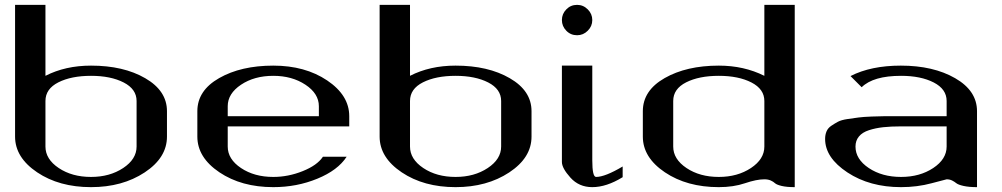

<svg xmlns="http://www.w3.org/2000/svg" viewBox="-20 -770 4123 790"><path d="M167 -750V-458Q249 -500 354.5 -500Q488.3 -500 577.6 -448.2Q667 -396.5 667 -312.5V-208Q667 -121.1 575.2 -60.5Q483.4 0 354.5 0Q223.6 0 132.8 -61Q42 -122.1 42 -208V-750ZM167 -167Q167 -115.2 221.7 -78.6Q276.4 -42 354.5 -42Q431.6 -42 486.8 -78.6Q542 -115.2 542 -167V-354.5Q542 -403.3 488.8 -430.7Q435.5 -458 354.5 -458Q273.4 -458 220.2 -431.2Q167 -404.3 167 -354.5Z M1417 -250H917V-167Q917 -115.2 971.7 -78.6Q1026.4 -42 1104.5 -42Q1166 -42 1225.6 -65.9Q1285.2 -89.8 1308.6 -125H1406.2Q1370.1 -69.3 1285.6 -34.7Q1201.2 0 1104.5 0Q973.6 0 882.8 -61Q792 -122.1 792 -208V-312.5Q792 -397.5 881.8 -448.7Q971.7 -500 1104.5 -500Q1235.4 -500 1326.2 -439Q1417 -377.9 1417 -292ZM917 -292H1292V-333Q1292 -384.8 1236.8 -421.4Q1181.6 -458 1104.5 -458Q1026.4 -458 971.7 -421.4Q917 -384.8 917 -333Z M1667 -750V-458Q1749 -500 1854.5 -500Q1988.3 -500 2077.6 -448.2Q2167 -396.5 2167 -312.5V-208Q2167 -121.1 2075.2 -60.5Q1983.4 0 1854.5 0Q1723.6 0 1632.8 -61Q1542 -122.1 1542 -208V-750ZM1667 -167Q1667 -115.2 1721.7 -78.6Q1776.4 -42 1854.5 -42Q1931.6 -42 1986.8 -78.6Q2042 -115.2 2042 -167V-354.5Q2042 -403.3 1988.8 -430.7Q1935.5 -458 1854.5 -458Q1773.4 -458 1720.2 -431.2Q1667 -404.3 1667 -354.5Z M2354.5 -750Q2379.9 -750 2398.4 -731.4Q2417 -712.9 2417 -687.5Q2417 -662.1 2398.4 -643.6Q2379.9 -625 2354.5 -625Q2328.1 -625 2310.1 -643.6Q2292 -662.1 2292 -687.5Q2292 -712.9 2310.1 -731.4Q2328.1 -750 2354.5 -750ZM2417 -500V-110.4Q2417 -42 2432.6 -42Q2469.7 -42 2542 -85V-41Q2475.6 0 2417 0Q2362.3 0 2327.1 -39.1Q2292 -78.1 2292 -103.5V-500Z M3250 0Q3216.8 0 3196.3 -4.9Q3175.8 -9.8 3168.9 -16.1Q3162.1 -22.5 3151.4 -27.3Q3140.6 -32.2 3125 -32.2Q3092.8 -32.2 3045.4 -16.1Q2998 0 2937.5 0Q2806.6 0 2715.8 -61Q2625 -122.1 2625 -208V-312.5Q2625 -397.5 2714.8 -448.7Q2804.7 -500 2937.5 -500Q3041 -500 3125 -458V-750H3250ZM3125 -167V-354.5Q3125 -403.3 3071.8 -430.7Q3018.6 -458 2937.5 -458Q2856.4 -458 2803.2 -431.2Q2750 -404.3 2750 -354.5V-167Q2750 -115.2 2804.7 -78.6Q2859.4 -42 2937.5 -42Q3014.6 -42 3069.8 -78.6Q3125 -115.2 3125 -167Z M4000 0Q3966.8 0 3944.8 -4.9Q3922.9 -9.8 3915 -16.1Q3907.2 -22.5 3897.5 -27.3Q3887.7 -32.2 3875 -32.2Q3873 -32.2 3813.5 -16.1Q3753.9 0 3687.5 0Q3558.6 0 3466.8 -60.5Q3375 -121.1 3375 -198.2Q3375 -215.8 3380.9 -229.5Q3386.7 -243.2 3400.4 -252.4Q3414.1 -261.7 3427.7 -269Q3441.4 -276.4 3467.8 -280.3Q3494.1 -284.2 3512.7 -286.6Q3531.2 -289.1 3566.9 -290.5Q3602.5 -292 3624 -292Q3645.5 -292 3687.5 -292H3875V-354.5Q3875 -403.3 3821.8 -430.7Q3768.6 -458 3687.5 -458Q3573.2 -458 3525.4 -411.1L3479.5 -457Q3563.5 -500 3686.5 -500Q3820.3 -500 3910.2 -448.2Q4000 -396.5 4000 -312.5ZM3875 -250H3687.5Q3645.5 -250 3614.3 -246.6Q3583 -243.2 3555.7 -234.4Q3528.3 -225.6 3514.2 -208.5Q3500 -191.4 3500 -167Q3500 -115.2 3554.7 -78.6Q3609.4 -42 3687.5 -42Q3764.6 -42 3819.8 -78.6Q3875 -115.2 3875 -167Z"/></svg>

Font: okolaks
Style: Bold
Weight: 600
Width: 8
Version: Version 000.6.0